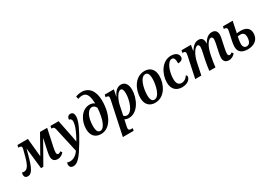

<svg xmlns="http://www.w3.org/2000/svg" viewBox="-6 -1878 4543 3233"><g transform="rotate(-30 2265.0 -262.0)"><path d="M31 10C109 10 155 -80 211 -290L243 -409L289 0H334L569 -414H573L524 -186C515 -143 512 -114 512 -91C512 -36 538 10 611 10C668 10 706 -20 733 -51L712 -83C693 -67 680 -61 663 -61C642 -61 633 -78 633 -105C633 -130 638 -166 646 -201L718 -536H579L378 -180L343 -536H140L130 -489H142C173 -489 193 -481 193 -454C193 -446 191 -434 187 -420L155 -300C112 -136 70 -90 12 -90C0 -90 -12 -92 -26 -96C-30 -81 -33 -67 -33 -54C-33 -12 -8 10 31 10Z M782 246C864 246 937 159 1056 -41C1157 -212 1238 -363 1238 -463C1238 -517 1215 -546 1171 -546C1135 -546 1105 -519 1105 -470C1134 -470 1153 -448 1153 -412C1153 -335 1097 -209 1028 -90C1020 -142 1004 -221 994 -271L940 -536H782L773 -489H782C815 -489 829 -476 838 -436L944 40C897 111 836 147 773 147C753 147 734 144 716 137C712 151 710 165 710 177C710 221 735 246 782 246Z M1455 10C1639 10 1749 -203 1749 -469C1749 -663 1659 -770 1520 -770C1471 -770 1425 -757 1403 -747L1416 -696C1435 -704 1466 -712 1502 -712C1593 -712 1620 -620 1623 -487C1596 -510 1562 -518 1530 -518C1378 -518 1275 -356 1275 -189C1275 -71 1333 10 1455 10ZM1471 -43C1423 -43 1400 -81 1400 -175C1400 -347 1464 -462 1542 -462C1572 -462 1600 -447 1620 -405C1610 -215 1555 -43 1471 -43Z M1744 236H1954L1963 189H1935C1904 189 1884 182 1884 150C1884 136 1889 114 1893 95L1906 36C1909 22 1913 2 1915 -10C1935 3 1965 10 1997 10C2177 10 2278 -216 2278 -377C2278 -479 2237 -546 2155 -546C2080 -546 2029 -491 1992 -409H1988L2015 -536H1837L1827 -489H1838C1868 -489 1887 -480 1887 -451C1887 -442 1884 -425 1880 -405ZM1989 -44C1965 -44 1941 -55 1929 -74L1967 -253C1989 -359 2053 -475 2108 -475C2140 -475 2156 -441 2156 -375C2156 -242 2091 -44 1989 -44Z M2506 10C2700 10 2792 -194 2792 -349C2792 -480 2718 -546 2614 -546C2419 -546 2327 -342 2327 -187C2327 -56 2401 10 2506 10ZM2521 -43C2477 -43 2451 -79 2451 -170C2451 -289 2497 -493 2599 -493C2642 -493 2668 -458 2668 -366C2668 -247 2621 -43 2521 -43Z M3032 10C3145 10 3201 -56 3201 -101C3201 -115 3194 -126 3180 -133C3154 -89 3111 -57 3059 -57C2997 -57 2968 -103 2968 -184C2968 -325 3031 -493 3114 -493C3161 -493 3171 -451 3171 -373C3238 -373 3268 -403 3268 -443C3268 -500 3222 -546 3126 -546C2952 -546 2844 -353 2844 -188C2844 -57 2918 10 3032 10Z M3941 10C3997 10 4036 -20 4064 -51L4042 -83C4023 -67 4010 -61 3993 -61C3972 -61 3963 -78 3963 -105C3963 -129 3968 -163 3976 -199L4001 -319C4010 -360 4021 -410 4021 -439C4021 -495 3996 -546 3924 -546C3855 -546 3803 -506 3757 -424H3752C3753 -431 3754 -439 3754 -446C3754 -500 3730 -546 3663 -546C3598 -546 3547 -504 3500 -430H3495L3513 -536H3330L3320 -489H3331C3360 -489 3380 -480 3380 -451C3380 -441 3377 -425 3373 -404L3287 0H3406L3457 -243C3478 -342 3542 -471 3603 -471C3630 -471 3635 -443 3635 -421C3635 -390 3624 -334 3615 -298L3597 -216C3583 -150 3566 -51 3562 0H3682C3685 -53 3702 -149 3713 -204L3727 -266C3748 -357 3805 -471 3861 -471C3889 -471 3898 -446 3898 -420C3898 -391 3887 -339 3878 -298L3854 -186C3845 -143 3842 -113 3842 -89C3842 -36 3868 10 3941 10Z M4310 10C4434 10 4525 -56 4525 -180C4525 -269 4469 -323 4353 -323C4339 -323 4316 -322 4279 -318L4325 -536H4136L4126 -489H4136C4166 -489 4185 -480 4185 -451C4185 -441 4183 -423 4178 -404L4143 -240C4137 -211 4131 -173 4131 -138C4131 -38 4195 10 4310 10ZM4316 -43C4273 -43 4248 -75 4248 -131C4248 -157 4254 -200 4267 -265C4288 -268 4303 -269 4321 -269C4373 -269 4401 -239 4401 -176C4401 -102 4374 -43 4316 -43Z"/></g></svg>

Font: Noto Serif Condensed SemiBold
Style: Italic
Weight: 600
Width: 3
Italic angle: -12°
Designer: Monotype Design Team
Foundry: Monotype Imaging Inc.
Version: Version 2.014